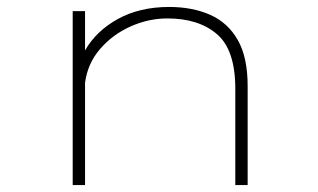

<svg xmlns="http://www.w3.org/2000/svg" viewBox="-20 -532 915 552"><path d="M189 0V-500H224.5V-387Q256 -442.5 318.5 -477.2Q381 -512 466.5 -512Q533 -512 584 -489.5Q635 -467 663.5 -417.2Q692 -367.5 692 -284.5V0H656.5V-277Q656.5 -388.5 603.8 -433.8Q551 -479 461.5 -479Q407 -479 355.5 -456Q304 -433 268 -391.5Q232 -350 224.5 -294V0Z"/></svg>

Font: Trispace SemiExpanded Thin
Style: Regular
Weight: 100
Width: 6
Designer: Tyler Finck
Foundry: Etcetera Type Company
Version: Version 1.210; ttfautohint (v1.8.3)